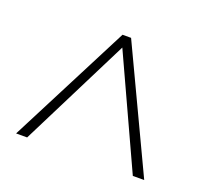

<svg xmlns="http://www.w3.org/2000/svg" viewBox="-72 -796 539 507"><g transform="rotate(20 197.5 -542.5)"><path d="M18 -372 193 -713H217L378 -372H346L204 -681L49 -372Z"/></g></svg>

Font: Noto Sans Hebrew ExtraCondensed Thin
Style: Regular
Weight: 100
Width: 2
Designer: Monotype Design Team
Foundry: Monotype Imaging Inc.
Version: Version 2.004; ttfautohint (v1.8.4.7-5d5b)